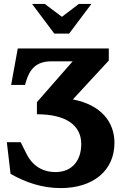

<svg xmlns="http://www.w3.org/2000/svg" viewBox="-20 -948 631 983"><path d="M169 -425V-363C323 -363 396 -303 396 -211C396 -126 349 -67 264 -67C214 -67 154 -86 117 -158C106 -178 97 -199 86 -220H15L34 -58C111 -14 196 15 291 15C453 15 566 -71 566 -217C566 -322 499 -411 353 -439L537 -638V-700H71L37 -513H108L113 -530C131 -591 163 -634 243 -634H352ZM144 -928 258 -776H334L448 -928H384L297 -862L209 -928Z"/></svg>

Font: LT Superior Serif ExtraBold
Style: Regular
Weight: 800
Designer: Daniel Lyons
Foundry: LyonsType
Version: Version 2.120;FEAKit 1.0